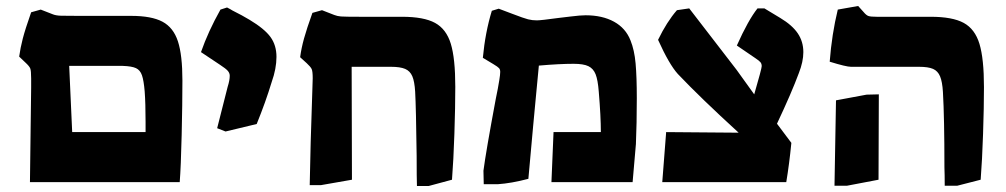

<svg xmlns="http://www.w3.org/2000/svg" viewBox="-20 -608 3359 641"><path d="M84 -316V-346Q84 -372 81 -379.5Q78 -387 65 -399L44 -419Q48 -448 56 -479Q64 -510 84 -567L116 -576L157 -560Q167 -556 184 -555.5Q201 -555 244 -555H418Q486 -555 522.5 -535.5Q559 -516 574 -470Q589 -424 589 -339Q589 -263 586.5 -157Q584 -51 580 0H80ZM466 -167V-201Q466 -264 463 -303Q460 -339 454 -356.5Q448 -374 434 -380.5Q420 -387 390 -388H211L221 -167Z M705 -180 740 -318Q747 -340 747 -355Q747 -364 740.5 -371.5Q734 -379 714 -392L651 -434Q675 -503 716 -576L738 -583Q750 -577 756 -573Q790 -556 813 -542Q863 -512 883 -484.5Q903 -457 903 -418Q903 -379 887 -334Q867 -268 837 -194L733 -169Z M1371 -88Q1369 -248 1366 -302Q1364 -336 1356.5 -353.5Q1349 -371 1332.5 -378Q1316 -385 1285 -385H1154L1155 -8L1052 10H1014Q1016 -114 1023 -314L1024 -347Q1024 -370 1020.5 -377.5Q1017 -385 1004 -397L982 -417Q986 -447 995 -479.5Q1004 -512 1023 -565L1055 -574L1096 -558Q1106 -554 1118.5 -553Q1131 -552 1182 -552H1322Q1395 -552 1432.5 -531.5Q1470 -511 1485 -462Q1500 -413 1500 -318Q1500 -250 1497 -161Q1494 -72 1489 -8L1411 13H1372Q1371 -11 1371 -88Z M1594 -38Q1602 -100 1635 -277Q1643 -315 1647 -341Q1650 -359 1650 -368Q1650 -376 1646 -380.5Q1642 -385 1627 -394L1592 -415Q1600 -500 1622 -572L1645 -579L1690 -562Q1729 -547 1743 -543.5Q1757 -540 1772 -540Q1786 -540 1844 -548Q1854 -549 1886 -553Q1918 -557 1935 -557Q1991 -557 2030 -535.5Q2069 -514 2085 -473Q2098 -441 2102 -396Q2106 -351 2106 -280Q2106 -195 2103 -127L2092 0H1821L1828 -167H1986Q1986 -218 1979 -302Q1976 -341 1968.5 -360Q1961 -379 1944.5 -387Q1928 -395 1895 -395Q1848 -395 1779 -389Q1773 -331 1768.5 -278.5Q1764 -226 1760 -188L1744 -11Q1687 4 1642 7H1595Z M2647 -364Q2623 -299 2574 -195L2622 -131Q2615 -60 2605 0H2191L2204 -167L2446 -165Q2319 -281 2243 -361Q2214 -393 2177 -475Q2206 -535 2240 -574L2281 -580L2439 -375L2498 -293Q2523 -379 2523 -387Q2523 -395 2519 -400Q2515 -405 2503 -413L2440 -456Q2478 -541 2509 -580H2532L2585 -548Q2625 -524 2643.5 -496.5Q2662 -469 2662 -434Q2662 -402 2647 -364Z M3133 -49Q3133 -214 3128 -301Q3126 -335 3118.5 -353Q3111 -371 3095 -378Q3079 -385 3048 -385H2821Q2805 -385 2750 -402Q2757 -494 2777 -576L2845 -588L2863 -568Q2872 -557 2879.5 -554.5Q2887 -552 2907 -552H3087Q3160 -552 3197.5 -531.5Q3235 -511 3250 -461.5Q3265 -412 3265 -317Q3265 -250 3262 -161Q3259 -72 3254 -8L3176 12H3134Q3134 -25 3133 -49ZM2771 -273 2873 -292 2914 -293 2913 -8 2808 12H2766Z"/></svg>

Font: Suez One
Style: Regular
Weight: 400
Version: Version 1.000